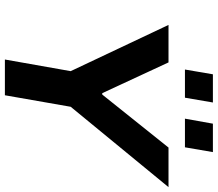

<svg xmlns="http://www.w3.org/2000/svg" viewBox="-74 -838 912 805"><g transform="rotate(90 382.5 -436.0)"><path d="M272 -754.9 292 -872.1H410.2L390.1 -754.9ZM478 -754.9 499 -872.1H618.2L598.1 -754.9ZM230 0 278.8 -275.9 85 -686H242.2L371.1 -408.2H377L599.1 -686H765.1L428.2 -275.9L379.9 0Z"/></g></svg>

Font: Archivo
Style: Bold Italic
Weight: 700
Italic angle: -10°
Designer: Hector Gatti
Foundry: Omnibus-Type
Version: Version 2.001